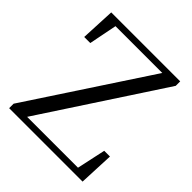

<svg xmlns="http://www.w3.org/2000/svg" viewBox="-197 -864 999 999"><g transform="rotate(45 302.5 -364.0)"><path d="M27.4 0V-33L474.1 -712.5L465.7 -679.9V-693H278.1H91.1L121.5 -716.3L86.2 -538.1H41.6L50.6 -728H558.1V-695.1L112.4 -14.4L121.2 -50.6V-34.3H324.2H524.8L495.1 -13.2L534 -193H576.2L567.7 0Z"/></g></svg>

Font: Noto Serif HK
Style: Regular
Weight: 200
Designer: Ryoko NISHIZUKA 西塚涼子 (kana & ideographs); Frank Grießhammer (Latin, Greek & Cyrillic); Wenlong ZHANG 张文龙 (bopomofo); San
Foundry: Adobe
Version: Version 2.001;hotconv 1.1.0;makeotfexe 2.6.0